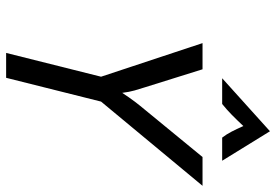

<svg xmlns="http://www.w3.org/2000/svg" viewBox="-154 -726 880 611"><g transform="rotate(90 285.5 -420.0)"><path d="M147.9 0 223.6 -302.1 116.7 -625H200L256.9 -443.1Q262.5 -425.7 267.4 -408.7Q272.2 -391.7 275 -369.4Q289.6 -391.7 302.4 -408.7Q315.3 -425.7 329.9 -443.1L479.2 -625H570.8L302.8 -302.1L227.1 0ZM228.5 -687.5 397.2 -839.6 491 -687.5H417.4Q406.2 -702.1 398.3 -717.7Q390.3 -733.3 380.6 -754.9Q360.4 -733.3 344.4 -717.7Q328.5 -702.1 310.4 -687.5Z"/></g></svg>

Font: Afacad
Style: Italic
Weight: 400
Italic angle: -14°
Designer: Kristian Moeller
Foundry: Dicotype
Version: Version 1.000